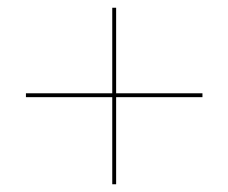

<svg xmlns="http://www.w3.org/2000/svg" viewBox="-20 -476 590 496"><path d="M503 -235V-225H280V0H270V-225H47V-235H270V-456H280V-235Z"/></svg>

Font: EauTest Hairline
Style: Regular
Weight: 250
Designer: Christian Thalmann (Catharsis Fonts)
Version: Version 0.001;PS 000.001;hotconv 1.0.88;makeotf.lib2.5.64775